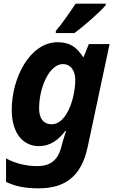

<svg xmlns="http://www.w3.org/2000/svg" viewBox="-20 -786 634 1046"><path d="M191 240C324 240 422 185 458 13L577 -546H464L436 -476H432C400 -525 365 -556 294 -556C145 -556 44 -365 44 -188C44 -51 113 10 191 10C259 10 301 -28 336 -73H340C341 -74 324 -26 316 7L312 22C293 89 251 119 183 119C120 119 64 104 13 77V205C62 228 110 240 191 240ZM262 -109C219 -109 193 -138 193 -195C193 -310 249 -437 323 -437C364 -437 390 -403 390 -351C390 -253 344 -109 262 -109ZM386 -606C436 -643 527 -722 556 -758V-766H392C377 -743 359 -717 339 -689C319 -660 301 -637 284 -618V-606Z"/></svg>

Font: BC Sans
Style: Bold Italic
Weight: 700
Italic angle: -12°
Designer: Monotype Design Team
Province of B.C.
Foundry: Monotype Imaging Inc.
Version: Version 2.000;GOOG;noto-source:20170915:90ef993387c0